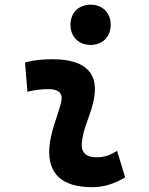

<svg xmlns="http://www.w3.org/2000/svg" viewBox="-20 -776 626 806"><path d="M471.7 -142.6C438 -123 417.5 -115.7 385.3 -115.7C342.3 -115.7 320.8 -134.8 323.2 -172.4C327.6 -234.9 356 -281.2 371.1 -345.2C400.4 -465.3 343.3 -527.3 200.2 -527.3C161.6 -527.3 123 -524.4 85 -513.7L95.2 -390.6C125 -398.4 154.8 -401.9 184.6 -401.9C228 -401.9 246.1 -382.3 236.3 -345.2C222.2 -288.1 191.4 -222.7 187 -153.3C180.2 -46.4 241.2 9.8 366.2 9.8C423.3 9.8 465.3 -8.3 505.4 -31.2ZM360.4 -587.4C410.6 -587.4 444.8 -621.6 444.8 -671.9C444.8 -722.2 410.6 -756.3 360.4 -756.3C310.1 -756.3 275.9 -722.2 275.9 -671.9C275.9 -621.6 310.1 -587.4 360.4 -587.4Z"/></svg>

Font: Cascadia Code NF
Style: Bold Italic
Weight: 700
Italic angle: -10°
Monospace: yes
Designer: Aaron Bell
Foundry: Saja Typeworks
Version: Version 2404.023